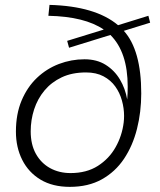

<svg xmlns="http://www.w3.org/2000/svg" viewBox="-20 -738 637 766"><path d="M258.5 7.5Q190 7.5 142 -21.2Q94 -50 68.8 -100Q43.5 -150 43.5 -213Q43.5 -283 66.2 -337Q89 -391 127.5 -427.5Q166 -464 215.2 -482.8Q264.5 -501.5 317 -501.5Q366.5 -501.5 401.8 -479.2Q437 -457 458.5 -420.8Q480 -384.5 487.5 -341Q489.5 -365 489.5 -392.5Q489.5 -530 420.5 -598.5L255.5 -547.5L248 -575L394 -620Q318 -672 173 -675L177.5 -718.5Q361 -713.5 451 -637.5L572 -675L579 -647.5L474 -615Q543.5 -538 543.5 -365.5Q543.5 -291 526.5 -223.8Q509.5 -156.5 474.8 -104.5Q440 -52.5 386.2 -22.5Q332.5 7.5 258.5 7.5ZM261.5 -47.5Q325.5 -47.5 370.5 -76.2Q415.5 -105 441.2 -150.8Q467 -196.5 473.5 -249.5Q475 -262.5 475 -275.5Q475 -306 466.5 -336.8Q458 -367.5 440 -392.8Q422 -418 393 -433.5Q364 -449 323 -449Q267.5 -449 226.2 -429.5Q185 -410 157.5 -377Q130 -344 116.2 -301.8Q102.5 -259.5 102.5 -214Q102.5 -161.5 123.2 -124.2Q144 -87 180 -67.2Q216 -47.5 261.5 -47.5Z"/></svg>

Font: Acari Sans Neue
Style: Regular
Weight: 400
Designer: Alfredo Marco Pradil (font), Cristiano Sobral (main changes)
Foundry: Hanken Design Co. (font), Cristiano Sobral (main changes)
Version: Version 2.459;March 19, 2022;FontCreator 14.0.0.2808 64-bit;